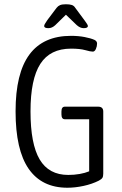

<svg xmlns="http://www.w3.org/2000/svg" viewBox="-20 -874 570 900"><path d="M296 6Q176 6 114.5 -82.5Q53 -171 53 -352Q53 -531 118 -618.5Q183 -706 313 -706Q347 -706 376 -700.5Q405 -695 423 -687Q435 -681 435 -670Q435 -657 429.5 -644.5Q424 -632 415 -632Q404 -632 379.5 -639Q355 -646 313 -646Q215 -646 169 -574.5Q123 -503 123 -352Q123 -199 166 -126.5Q209 -54 300 -54Q328 -54 353.5 -58.5Q379 -63 398 -71V-315H284Q268 -315 268 -338V-351Q268 -374 284 -374H440Q464 -374 464 -351V-60Q464 -47 460 -40.5Q456 -34 443 -27Q411 -11 371.5 -2.5Q332 6 296 6ZM207 -742Q187 -742 187 -752Q187 -757 192 -764.5Q197 -772 202 -780L245 -837Q252 -846 261.5 -850Q271 -854 289 -854Q307 -854 317 -850.5Q327 -847 333 -837L376 -779Q381 -772 386.5 -764Q392 -756 392 -752Q392 -742 372 -742Q356 -742 340 -756L289 -805L239 -756Q224 -742 207 -742Z"/></svg>

Font: Asap Condensed Light
Style: Regular
Weight: 300
Width: 3
Designer: Pablo Cosgaya
Foundry: Omnibus-Type
Version: Version 3.001; ttfautohint (v1.8.4.7-5d5b)